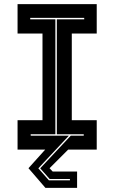

<svg xmlns="http://www.w3.org/2000/svg" viewBox="-20 -720 550 924"><path d="M198.5 184 117 89.5 197.5 0H64.5V-141.5H184.5V-558.5H64.5V-700H445.5V-558.5H325.5V-141.5H445.5V0H308L218.5 89.5L233.5 105.5H351V184ZM215.5 148H316.5V141.5H219L173.5 90L320.5 -67H383V-74H253.5V-627H385.5L385 -634H125.5V-627H246.5V-74H127.5L128 -67H311.5L164.5 90Z"/></svg>

Font: Tourney Expanded ExtraBold
Style: Regular
Weight: 800
Width: 7
Designer: Tyler Finck
Foundry: Etcetera Type Co
Version: Version 1.010; ttfautohint (v1.8.3)